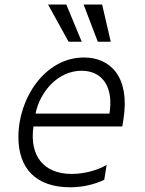

<svg xmlns="http://www.w3.org/2000/svg" viewBox="-20 -802 627 832"><path d="M334.2 -621.1 267.4 -782.3H188.2L277.3 -621.1ZM459.9 -621.1 422.6 -782.3H342.3L403.8 -621.1ZM343.8 -552.9C175.4 -552.9 59.7 -377.1 59.7 -208.5C59.7 -74.6 132.8 9.6 285.2 9.6C338.1 9.6 392.4 -3.6 431.8 -23.1L442.1 -87.4C402.3 -63.6 343.8 -48.3 290.8 -48.3C172.6 -48.3 106.5 -122.9 125 -253.9H509.9L514.9 -285.2C544 -467.7 459.2 -552.9 343.8 -552.9ZM454.2 -309.7H133.9C153.8 -405.9 231.5 -495.4 333.5 -495.4C427.2 -495.4 472.7 -420.1 454.2 -309.7Z"/></svg>

Font: TID UI Light
Style: Italic
Weight: 300
Italic angle: -9.39999°
Designer: The TID Project Authors
Foundry: Bakken & Bæck
Version: Version 1.001;hotconv 1.0.109;makeotfexe 2.5.65596